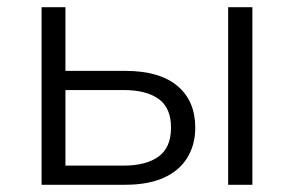

<svg xmlns="http://www.w3.org/2000/svg" viewBox="-20 -511 812 531"><path d="M95 0V-491H161V-315H326Q421 -315 470.5 -273.5Q520 -232 520 -158Q520 -110 497.5 -74Q475 -38 432 -19Q389 0 326 0ZM161 -53H322Q384 -53 418.5 -78Q453 -103 453 -158Q453 -213 418.5 -237.5Q384 -262 322 -262H161ZM611 0V-491H678V0Z"/></svg>

Font: Nunito Sans 9pt Light
Style: Regular
Weight: 300
Version: Version 3.101;gftools[0.9.27]